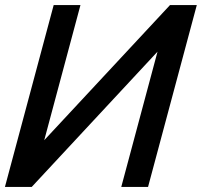

<svg xmlns="http://www.w3.org/2000/svg" viewBox="-46 -740 799 760"><path d="M540 0 733 -720H627L129.1 -185L272.5 -720H166.5L-26.5 0H79.5L577.5 -535.5L434 0Z"/></svg>

Font: Manrope
Style: SemiBoldItalic
Weight: 600
Italic angle: -15°
Designer: Mikhail Sharanda
Foundry: Mikhail Sharanda
Version: Version 4.502;hotconv 1.0.109;makeotfexe 2.5.65596